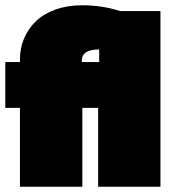

<svg xmlns="http://www.w3.org/2000/svg" viewBox="-25 -710 665 730"><path d="M50.8 0V-299.8H-4.9V-474.1H50.8V-483.9Q50.8 -526.9 66.7 -564.2Q82.5 -601.6 111.8 -629.6Q141.1 -657.7 186.3 -673.8Q231.4 -689.9 287.1 -689.9Q364.3 -689.9 431.2 -668H585V0H348.1V-299.8H288.1V0ZM286.1 -474.1H352.1V-522Q286.1 -522 286.1 -480Z"/></svg>

Font: Kanit Black
Style: Regular
Weight: 900
Designer: Katatrad Team
Foundry: CadsonDemak
Version: Version 1.000;PS 001.000;hotconv 1.0.88;makeotf.lib2.5.64775